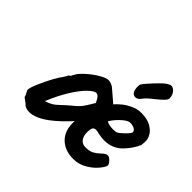

<svg xmlns="http://www.w3.org/2000/svg" viewBox="-143 -770 943 943"><g transform="rotate(45 329.0 -298.0)"><path d="M658 -316V-310V-307Q656 -293 656 -286Q640 -246 603.5 -209Q567 -172 510 -172Q490 -172 471.5 -176.5Q453 -181 447 -181Q433 -181 428 -171.5Q423 -162 423 -143Q423 -114 435.5 -98.5Q448 -83 469 -83Q497 -83 513 -91.5Q529 -100 545 -115Q554 -124 561 -128.5Q568 -133 577 -133Q586 -133 598 -120.5Q610 -108 611 -98Q609 -85 589 -61Q569 -37 537 -18.5Q505 0 468 0Q411 0 376 -32.5Q341 -65 341 -124V-137Q336 -130 320 -114Q219 -10 153 -10Q133 -10 118 -19Q112 -27 99 -35Q83 -46 83 -49Q83 -54 76 -66.5Q69 -79 69 -82Q69 -96 84 -131.5Q99 -167 122 -210L138 -236Q145 -244 156 -263Q159 -270 162.5 -274.5Q166 -279 170 -279L180 -298Q190 -316 216.5 -339.5Q243 -363 272 -380Q301 -397 317 -397Q326 -397 336.5 -393Q347 -389 354 -383L402 -342L417 -329Q451 -366 483 -381Q502 -390 515 -393.5Q528 -397 545 -397Q585 -397 610.5 -383Q636 -369 647 -350Q658 -331 658 -316ZM582 -299Q582 -309 573 -315.5Q564 -322 549 -324H538Q525 -324 500.5 -302.5Q476 -281 458 -253Q459 -248 473.5 -244.5Q488 -241 504 -241Q522 -241 529 -245Q539 -250 560 -270.5Q581 -291 582 -299ZM276 -179Q296 -195 307.5 -207Q319 -219 330 -237L352 -273Q342 -295 334.5 -302.5Q327 -310 319 -310Q305 -310 279.5 -285.5Q254 -261 224.5 -214Q195 -167 169 -104Q165 -102 176 -105Q187 -108 203 -117Q219 -126 238 -145Q247 -154 258.5 -164Q270 -174 276 -179ZM440 -478 441 -488Q443 -497 484 -541Q525 -585 539 -590Q547 -595 554 -596Q567 -596 579.5 -582Q592 -568 592 -545Q592 -536 580.5 -524Q569 -512 543 -491Q507 -463 498 -449Q485 -430 470 -430Q440 -430 440 -478Z"/></g></svg>

Font: Caveat
Style: Bold
Weight: 700
Designer: Pablo Impallari
Foundry: Pablo Impallari
Version: Version 1.500; ttfautohint (v1.6)